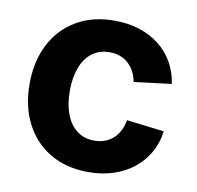

<svg xmlns="http://www.w3.org/2000/svg" viewBox="-67 -613 712 694"><g transform="rotate(10 289.0 -266.0)"><path d="M299.8 11.2Q219.2 11.2 159.9 -23.7Q100.6 -58.6 68.4 -121.1Q36.1 -183.6 36.1 -266.1Q36.1 -349.1 68.4 -411.9Q100.6 -474.6 159.9 -509.5Q219.2 -544.4 299.8 -544.4Q349.6 -544.4 391.1 -531Q432.6 -517.6 464.4 -492.7Q496.1 -467.8 516.1 -432.9Q536.1 -397.9 542.5 -355L405.3 -337.9Q401.4 -358.9 392.6 -375.5Q383.8 -392.1 370.6 -404.1Q357.4 -416 340.3 -422.4Q323.2 -428.7 301.8 -428.7Q263.7 -428.7 237.3 -408.4Q210.9 -388.2 197.3 -351.8Q183.6 -315.4 183.6 -266.6Q183.6 -218.3 197.3 -181.9Q210.9 -145.5 237.3 -125Q263.7 -104.5 301.8 -104.5Q323.2 -104.5 340.6 -111.1Q357.9 -117.7 371.1 -129.6Q384.3 -141.6 393.1 -158.9Q401.9 -176.3 405.8 -197.8L543.5 -181.2Q537.6 -137.2 517.6 -102.1Q497.6 -66.9 465.6 -41.5Q433.6 -16.1 391.6 -2.4Q349.6 11.2 299.8 11.2Z"/></g></svg>

Font: Inter 20pt
Style: Bold
Weight: 700
Version: Version 4.001;git-66647c0bb